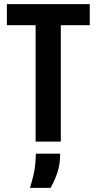

<svg xmlns="http://www.w3.org/2000/svg" viewBox="-20 -680 463 922"><path d="M151 0V-559H13V-660H411V-559H272V0ZM124 222Q144 156 148 120Q152 84 152 58H269Q269 110 255 150.5Q241 191 223 222Z"/></svg>

Font: Bricolage Grotesque 12pt Condensed SemiBold
Style: Regular
Weight: 600
Width: 3
Designer: Mathieu Triay
Foundry: Atelier Triay
Version: Version 1.001; ttfautohint (v1.8.4.7-5d5b);gftools[0.9.33.de